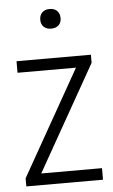

<svg xmlns="http://www.w3.org/2000/svg" viewBox="-54 -791 489 828"><g transform="rotate(-5 190.5 -377.0)"><path d="M95 -50H358V0H26V-35L284 -491.5H31V-541.5H353V-506.5ZM148.5 -710.5Q148.5 -730 160.2 -741.8Q172 -753.5 192.5 -753.5Q213 -753.5 224.8 -741.8Q236.5 -730 236.5 -710.5Q236.5 -691 224.8 -679.8Q213 -668.5 192.5 -668.5Q172 -668.5 160.2 -679.8Q148.5 -691 148.5 -710.5Z"/></g></svg>

Font: Encode Sans Condensed Light
Style: Regular
Weight: 300
Width: 3
Designer: Multiple Designers
Foundry: Impallari Type
Version: Version 2.000